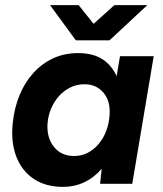

<svg xmlns="http://www.w3.org/2000/svg" viewBox="-20 -720 637 752"><path d="M372 0 382 -93 450 -500H582L498 0ZM227 12Q159 12 112 -19.5Q65 -51 43.5 -107.5Q22 -164 30 -239Q36 -297 56.5 -347Q77 -397 110.5 -434Q144 -471 188 -491.5Q232 -512 286 -512Q353 -512 392.5 -480Q432 -448 447.5 -392.5Q463 -337 454 -263Q448 -196 428.5 -145Q409 -94 378.5 -59Q348 -24 309.5 -6Q271 12 227 12ZM270 -109Q300 -109 324.5 -122Q349 -135 367.5 -157.5Q386 -180 396.5 -208.5Q407 -237 409 -267Q414 -322 386 -356Q358 -390 311 -390Q280 -390 254.5 -377Q229 -364 210 -342.5Q191 -321 179.5 -293Q168 -265 166 -234Q163 -180 191.5 -144.5Q220 -109 270 -109ZM278 -562V-565L428 -700H557L409 -562ZM277 -562 176 -700H288L396 -565L395 -562Z"/></svg>

Font: Figtree
Style: Bold Italic
Weight: 700
Italic angle: -9.5°
Foundry: Erik Kennedy
Version: Version 2.001;gftools[0.9.30]